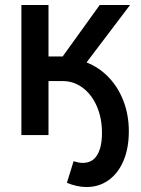

<svg xmlns="http://www.w3.org/2000/svg" viewBox="-20 -543 566 772"><path d="M328 -292Q379 -272 417.5 -231.5Q456 -191 477 -135.5Q498 -80 498 -15Q498 53 476.5 103.5Q455 154 416.5 181.5Q378 209 328 209Q308 209 288 204.5Q268 200 249 192L276 105Q297 112 312 112Q352 112 371 80Q390 48 390 -8Q390 -69 369 -116.5Q348 -164 312 -190.5Q276 -217 233 -217H175V0H66V-523H175V-316H232L381 -523H503Z"/></svg>

Font: Raleway SemiBold
Style: Regular
Weight: 600
Designer: Matt McInerney, Pablo Impallari, Rodrigo Fuenzalida
Foundry: Matt McInerney, Pablo Impallari, Rodrigo Fuenzalida
Version: Version 4.026